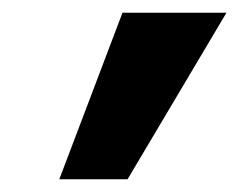

<svg xmlns="http://www.w3.org/2000/svg" viewBox="-20 -720 375 301"><path d="M73 -439 172 -700H335L180 -439Z"/></svg>

Font: Rethink Sans ExtraBold
Style: Italic
Weight: 800
Italic angle: -10°
Designer: The Rethink Sans project authors (Hans Thiessen). DM Sans designed by Colophon Foundry.
Foundry: Rethink Communications LLC
Version: Version 1.001